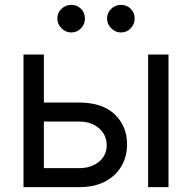

<svg xmlns="http://www.w3.org/2000/svg" viewBox="-20 -770 790 790"><path d="M160.5 -348H305.4Q401.3 -348 452.1 -299.4Q502.8 -250.7 502.8 -176.1Q502.8 -127.1 480.1 -87.2Q457.4 -47.2 413.4 -23.6Q369.3 0 305.4 0H76.7V-545.5H160.5ZM160.5 -269.9V-78.1H305.4Q355.1 -78.1 387.1 -104.4Q419 -130.7 419 -171.9Q419 -215.2 387.1 -242.5Q355.1 -269.9 305.4 -269.9ZM589.5 0V-545.5H673.3V0ZM272.7 -636.4Q250.4 -636.4 233.1 -653.6Q215.9 -670.8 215.9 -693.2Q215.9 -717.7 233.1 -733.8Q250.4 -750 272.7 -750Q297.2 -750 313.4 -733.8Q329.5 -717.7 329.5 -693.2Q329.5 -670.8 313.4 -653.6Q297.2 -636.4 272.7 -636.4ZM477.3 -636.4Q454.9 -636.4 437.7 -653.6Q420.5 -670.8 420.5 -693.2Q420.5 -717.7 437.7 -733.8Q454.9 -750 477.3 -750Q501.8 -750 517.9 -733.8Q534.1 -717.7 534.1 -693.2Q534.1 -670.8 517.9 -653.6Q501.8 -636.4 477.3 -636.4Z"/></svg>

Font: Inter Zeller
Style: Regular
Weight: 400
Designer: Rasmus Andersson; Joe Bland
Foundry: zeller
Version: Version 3.015;git-dec3a8cb1